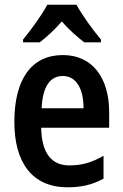

<svg xmlns="http://www.w3.org/2000/svg" viewBox="-20 -852 521 816"><path d="M305 -832H181C160 -791 112 -725 78 -684V-672H149C175 -692 212 -725 243 -761C273 -725 310 -694 338 -672H409V-684C372 -728 329 -788 305 -832ZM247 -618C116 -618 41 -518 41 -334C41 -162 116 -56 267 -56C326 -56 374 -67 420 -93V-190C370 -161 327 -149 275 -149C198 -149 157 -202 155 -309H444V-375C444 -521 373 -618 247 -618ZM247 -529C306 -529 335 -472 335 -392H157C161 -487 195 -529 247 -529Z"/></svg>

Font: Noto Sans Malayalam UI Condensed SemiBold
Style: Regular
Weight: 600
Width: 3
Designer: Jelle Bosma - Monotype Design Team
Foundry: Monotype Imaging Inc.
Version: Version 2.104